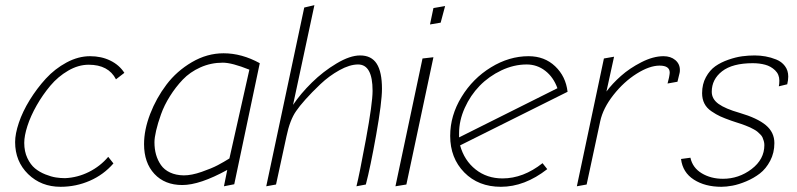

<svg xmlns="http://www.w3.org/2000/svg" viewBox="-20 -718 3063 738"><path d="M230 -33.2Q212.9 -33.2 195.1 -35.9Q177.2 -38.6 154.5 -47.6Q131.8 -56.6 114.5 -70.8Q97.2 -85 85.2 -110.4Q73.2 -135.7 73.2 -168.9Q73.2 -195.8 85.4 -233.9Q97.7 -272 120.8 -312.7Q144 -353.5 173.6 -388.7Q203.1 -423.8 242.2 -446.5Q281.2 -469.2 320.8 -469.2Q397 -469.2 425.8 -413.1L458 -438Q438.5 -468.3 404.1 -485.1Q369.6 -502 326.2 -502Q280.8 -502 235.8 -477.8Q190.9 -453.6 156.2 -415.8Q121.6 -377.9 94.2 -333.5Q66.9 -289.1 52.5 -246.3Q38.1 -203.6 38.1 -171.9Q38.1 -97.7 88.1 -48.8Q138.2 0 212.9 0Q272 0 325.2 -23.2Q378.4 -46.4 416 -89.8L396 -115.2Q365.7 -79.1 321.8 -57.1Q277.8 -35.2 230 -33.2Z M978.5 -475.1Q909.2 -513.2 839.4 -513.2Q775.9 -513.2 717.5 -479Q659.2 -444.8 619.9 -392.8Q580.6 -340.8 557.1 -279.8Q533.7 -218.8 533.7 -164.1Q533.7 -92.3 573.5 -49.6Q613.3 -6.8 680.7 -6.8Q748 -6.8 853.5 -64.9L840.8 -2L880.4 -9.8ZM686.5 -43.9Q656.2 -44.4 633.8 -54.9Q611.3 -65.4 598.6 -83.7Q585.9 -102.1 579.8 -123.8Q573.7 -145.5 573.7 -170.9Q573.7 -188.5 580.1 -216.1Q586.4 -243.7 598.9 -278.6Q611.3 -313.5 633.1 -348.1Q654.8 -382.8 682.4 -411.9Q710 -440.9 750.2 -459Q790.5 -477.1 836.4 -477.1Q871.6 -477.1 938.5 -450.2L861.8 -108.9Q840.8 -95.7 817.4 -83.3Q793.9 -70.8 755.1 -57.4Q716.3 -43.9 686.5 -43.9Z M1188.5 -698.2 1149.4 -689 1003.4 -2 1041 -8.8 1081.1 -193.8Q1094.2 -256.8 1118.2 -291Q1130.4 -309.1 1154.1 -335.7Q1177.7 -362.3 1211.4 -394.3Q1245.1 -426.3 1284.7 -448.2Q1324.2 -470.2 1356.4 -470.2Q1412.1 -470.2 1412.1 -369.1Q1412.1 -321.3 1386.5 -182.4Q1360.8 -43.5 1350.1 -2L1386.2 -8.8Q1403.3 -73.2 1425.8 -199.2Q1448.2 -325.2 1448.2 -377Q1448.2 -441.4 1428 -473.1Q1407.7 -504.9 1364.3 -504.9Q1325.2 -504.9 1273.7 -474.1Q1222.2 -443.4 1178.7 -400.6Q1135.3 -357.9 1106.4 -314.9Z M1690.9 -694.8 1646 -687 1632.8 -624 1673.8 -630.9ZM1604 -493.2 1500 -2 1542 -8.8 1646 -498Z M1905.3 0Q1996.6 0 2083.5 -67.9L2065.4 -90.8Q1991.2 -32.2 1911.6 -32.2Q1851.6 -32.2 1808.1 -66.7Q1764.6 -101.1 1748.5 -159.2L2161.6 -365.2Q2154.8 -424.3 2114 -463.1Q2073.2 -502 2011.7 -502Q1937 -502 1867.2 -459.2Q1797.4 -416.5 1753.9 -345.2Q1710.4 -273.9 1710.4 -195.8Q1710.4 -110.4 1764.6 -55.2Q1818.8 0 1905.3 0ZM2004.4 -470.2Q2044.4 -470.2 2075.9 -445.8Q2107.4 -421.4 2122.6 -378.9L1744.6 -189.9V-206.1Q1744.6 -254.9 1766.4 -303.2Q1788.1 -351.6 1823.7 -388.2Q1859.4 -424.8 1907.2 -447.5Q1955.1 -470.2 2004.4 -470.2Z M2340.3 -500 2301.3 -493.2 2197.3 -2 2234.9 -8.8 2287.1 -252Q2297.9 -302.2 2337.9 -353Q2377.9 -403.8 2427.2 -434.8Q2476.6 -465.8 2515.1 -465.8Q2554.2 -465.8 2554.2 -439Q2554.2 -436.5 2553.7 -433.1Q2553.2 -429.7 2552.5 -425.5Q2551.8 -421.4 2551.3 -418.9L2545.9 -397L2584 -403.8L2592.3 -438Q2593.3 -441.9 2593.3 -449.2Q2593.3 -472.2 2575.7 -487.1Q2558.1 -502 2530.3 -502Q2490.7 -502 2445.3 -478.8Q2399.9 -455.6 2366.7 -426Q2333.5 -396.5 2311 -366.2Z M3005.9 -394Q3009.8 -410.2 3009.8 -423.8Q3009.8 -447.3 2997.1 -464.1Q2984.4 -481 2963.6 -489.3Q2942.9 -497.6 2922.4 -501.2Q2901.9 -504.9 2880.9 -504.9Q2856.9 -504.9 2832.8 -501.7Q2808.6 -498.5 2779.8 -488.5Q2751 -478.5 2729.5 -463.4Q2708 -448.2 2693.4 -421.4Q2678.7 -394.5 2678.7 -359.9Q2678.7 -337.4 2687.5 -320.1Q2696.3 -302.7 2714.6 -290.3Q2732.9 -277.8 2749 -270.5Q2765.1 -263.2 2791.5 -253.9Q2796.9 -252 2809.8 -247.8Q2822.8 -243.7 2828.6 -241.7Q2834.5 -239.7 2845.9 -235.4Q2857.4 -231 2863 -228.3Q2868.7 -225.6 2877.7 -220.7Q2886.7 -215.8 2891.4 -211.7Q2896 -207.5 2902.1 -201.7Q2908.2 -195.8 2910.9 -189.7Q2913.6 -183.6 2915.8 -176Q2918 -168.5 2918 -160.2Q2918 -105.5 2868.9 -68.1Q2819.8 -30.8 2758.8 -30.8Q2712.4 -30.8 2677.2 -52Q2642.1 -73.2 2633.8 -111.8L2597.7 -106.9Q2604 -55.2 2647 -27.6Q2689.9 0 2752.9 0Q2771.5 0 2795.4 -4.4Q2819.3 -8.8 2848.4 -21Q2877.4 -33.2 2900.9 -51.3Q2924.3 -69.3 2940.4 -99.9Q2956.5 -130.4 2956.5 -168Q2956.5 -209.5 2923.8 -236.8Q2891.1 -264.2 2822.8 -284.2Q2768.1 -299.8 2741.9 -318.6Q2715.8 -337.4 2715.8 -365.2Q2715.8 -413.1 2755.6 -444.1Q2795.4 -475.1 2873.5 -475.1Q2899.4 -475.1 2921.1 -469.2Q2942.9 -463.4 2959.2 -447.8Q2975.6 -432.1 2975.6 -408.2Q2975.6 -395 2973.6 -386.2Z"/></svg>

Font: Comic Neue Angular Light Italic
Style: Regular
Weight: 300
Italic angle: -12°
Designer: Craig Rozynski
Foundry: Craig Rozynski
Version: Version 2.003